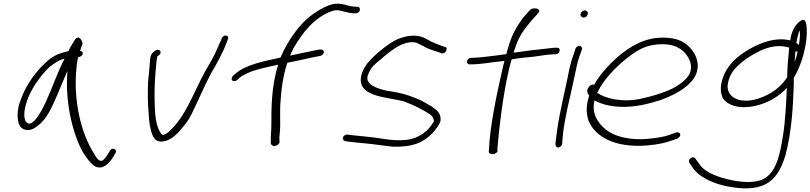

<svg xmlns="http://www.w3.org/2000/svg" viewBox="-20 -766 4432 1050"><path d="M80 -175C73 -136 76 -96 90 -75C108 -51 146 -46 179 -73C224 -102 253 -156 277 -210C302 -265 324 -323 349 -378C342 -296 348 -219 362 -143C378 -60 409 38 453 96C474 124 490 141 507 147C548 161 578 124 598 94L611 72C625 49 590 37 581 59L568 80C560 93 552 103 543 110C539 114 532 115 526 112C516 109 506 96 495 75C422 -38 379 -221 399 -402C400 -421 404 -438 407 -453C419 -455 430 -461 432 -471C435 -480 430 -485 418 -488C423 -505 428 -518 432 -529C423 -559 407 -572 390 -549C382 -538 362 -504 354 -486C353 -485 350 -485 349 -485C293 -473 261 -454 228 -422C180 -378 129 -311 101 -240C91 -216 83 -194 80 -175ZM135 -234C162 -298 208 -359 251 -400C278 -420 299 -437 333 -445C296 -375 268 -291 234 -216C215 -173 157 -55 122 -100C104 -128 115 -185 135 -234Z M801 -442C799 -406 794 -363 790 -321C787 -265 788 -198 793 -146C795 -100 801 -56 815 -25C825 -4 841 19 891 3C928 -9 961 -46 985 -77C1001 -95 1013 -114 1024 -135C1060 -206 1094 -288 1131 -359C1163 -414 1200 -478 1221 -538L1226 -551C1228 -556 1229 -560 1227 -564C1220 -577 1200 -573 1193 -557L1188 -544C1184 -535 1177 -522 1170 -504C1152 -461 1124 -413 1099 -370C1040 -264 998 -132 906 -48C896 -39 882 -28 869 -28C865 -31 859 -36 855 -45C825 -94 827 -174 825 -243C825 -295 828 -348 833 -398C835 -423 836 -439 840 -457C846 -462 856 -467 858 -476C860 -485 854 -494 844 -494C839 -494 835 -493 831 -490C814 -479 803 -468 801 -442Z M1247 -338C1245 -329 1251 -322 1261 -322C1266 -322 1271 -324 1275 -327L1292 -342C1301 -350 1316 -358 1336 -367C1373 -385 1440 -399 1501 -412C1464 -292 1464 -179 1464 -82C1464 -55 1460 -17 1461 6V18C1461 23 1465 26 1469 29C1484 40 1510 23 1509 9L1508 -3C1507 -10 1508 -22 1510 -37C1516 -101 1508 -153 1515 -222C1518 -277 1528 -348 1548 -412C1549 -415 1550 -419 1552 -423C1602 -432 1663 -447 1689 -452L1730 -460C1736 -461 1741 -464 1745 -468C1759 -484 1748 -498 1725 -495L1685 -487C1659 -482 1620 -473 1566 -462C1572 -475 1578 -489 1585 -502C1634 -586 1695 -667 1791 -704C1802 -708 1811 -710 1819 -710C1829 -710 1836 -709 1845 -707C1863 -702 1890 -695 1912 -693H1926C1936 -693 1946 -701 1948 -711C1950 -721 1945 -729 1934 -729H1921C1913 -730 1905 -731 1894 -733C1874 -738 1852 -746 1827 -746C1811 -746 1795 -743 1776 -736C1703 -706 1640 -654 1596 -593C1565 -552 1536 -504 1514 -451C1428 -433 1325 -412 1271 -366L1255 -352C1251 -348 1248 -343 1247 -338Z M1865 -26C1850 -17 1853 2 1866 5L1881 8C1908 11 1947 16 1986 19C2032 23 2082 32 2128 36C2240 40 2300 10 2346 -39C2361 -55 2382 -83 2389 -104C2393 -138 2377 -158 2355 -173C2347 -180 2336 -187 2323 -194C2310 -201 2297 -210 2278 -219C2239 -236 2196 -252 2149 -261L2090 -271C2060 -277 2022 -291 2007 -305C1993 -318 1985 -329 1991 -353C1995 -364 2001 -377 2010 -392C2019 -406 2046 -429 2086 -462C2125 -494 2156 -514 2176 -522C2206 -534 2233 -540 2260 -531L2291 -516C2315 -501 2345 -491 2374 -482L2394 -475C2414 -466 2435 -505 2414 -509L2393 -516C2381 -521 2370 -525 2358 -530C2331 -540 2315 -554 2288 -564C2245 -577 2206 -571 2160 -554C2133 -544 2097 -520 2054 -484C2012 -448 1988 -421 1978 -404C1967 -386 1960 -369 1956 -354C1928 -234 2097 -237 2190 -211C2243 -192 2294 -165 2328 -143C2344 -133 2351 -123 2353 -103C2324 -51 2275 -10 2202 -1C2126 7 2064 -11 2000 -17C1962 -20 1922 -26 1894 -28L1880 -30C1875 -31 1870 -29 1865 -26Z M2534 -432C2532 -422 2539 -414 2548 -414H2556C2610 -414 2670 -426 2739 -433C2734 -416 2730 -399 2726 -380C2693 -235 2659 -71 2654 52L2653 62C2653 86 2701 79 2701 57L2700 47C2711 -78 2729 -235 2762 -380C2767 -401 2772 -422 2778 -441C2816 -449 2858 -452 2899 -456C2935 -461 2981 -469 3009 -469H3018C3028 -469 3038 -476 3040 -486C3043 -497 3038 -505 3027 -505H3018C3012 -505 2998 -504 2976 -501C2931 -497 2851 -487 2789 -478C2791 -485 2792 -491 2795 -497C2818 -569 2840 -597 2887 -654L2925 -696C2944 -719 2894 -730 2877 -710L2839 -667C2798 -609 2779 -576 2757 -499C2754 -490 2752 -480 2749 -470C2738 -469 2725 -467 2713 -465C2658 -459 2605 -450 2563 -450H2556C2546 -450 2536 -441 2534 -432Z M3155 -690C3152 -679 3161 -670 3172 -670C3183 -670 3191 -677 3194 -688C3197 -699 3189 -709 3178 -709C3167 -709 3158 -701 3155 -690ZM3090 -370C3085 -347 3081 -324 3075 -298C3069 -272 3063 -245 3057 -216L3039 -128C3031 -88 3021 -15 3018 15V26C3018 31 3020 34 3023 37C3034 47 3055 33 3055 18V8C3056 1 3057 -16 3060 -43C3070 -123 3092 -214 3111 -298C3117 -324 3122 -348 3127 -371C3134 -408 3143 -445 3155 -475L3162 -494C3164 -499 3163 -504 3161 -508C3154 -521 3133 -515 3127 -500L3121 -480C3109 -448 3097 -410 3090 -370Z M3198 -287C3185 -270 3194 -253 3202 -243L3201 -240C3184 -183 3186 -149 3198 -107C3234 -19 3342 45 3524 29C3578 24 3614 16 3643 6L3684 -8C3689 -10 3693 -14 3696 -18C3708 -34 3693 -45 3679 -42L3637 -27C3611 -18 3576 -12 3526 -7C3424 3 3340 -20 3295 -56C3249 -93 3214 -145 3231 -217C3266 -198 3309 -185 3369 -182C3450 -178 3528 -198 3590 -218C3665 -245 3736 -282 3775 -338C3812 -397 3793 -452 3769 -486C3747 -516 3718 -544 3663 -555C3546 -576 3458 -532 3388 -479C3329 -434 3264 -366 3229 -302C3215 -308 3204 -296 3198 -287ZM3246 -258 3250 -266C3284 -336 3357 -409 3419 -456C3466 -492 3511 -518 3576 -523C3668 -531 3713 -497 3737 -462C3754 -437 3773 -396 3745 -352C3726 -324 3692 -300 3660 -283C3609 -258 3547 -239 3479 -225C3382 -205 3292 -227 3246 -258Z M3748 112C3747 117 3748 121 3750 124L3771 155C3814 213 3913 257 4046 264C4188 268 4241 197 4276 81C4311 -52 4317 -191 4321 -306V-321C4321 -326 4320 -333 4321 -340C4347 -383 4371 -445 4382 -503C4390 -539 4393 -576 4392 -600C4391 -625 4390 -674 4358 -652C4328 -632 4306 -590 4302 -545C4210 -568 4111 -520 4053 -482C4004 -450 3964 -411 3942 -362C3917 -307 3916 -260 3935 -226C3961 -191 4018 -168 4106 -186C4179 -201 4244 -241 4283 -286C4280 -209 4275 -106 4262 -24C4245 83 4223 192 4138 220C4082 238 4009 227 3954 213C3885 196 3829 169 3804 131L3782 100C3780 97 3775 94 3770 94C3761 94 3750 102 3748 112ZM3959 -297C3964 -342 3983 -377 4015 -406C4052 -442 4104 -475 4158 -497C4209 -517 4252 -518 4296 -506C4291 -460 4285 -392 4285 -343L4273 -327C4237 -277 4174 -237 4102 -220C4007 -201 3957 -244 3959 -297ZM4344 -573C4346 -583 4349 -592 4354 -599C4355 -576 4355 -553 4349 -520C4345 -523 4341 -528 4335 -530C4337 -545 4340 -560 4344 -573ZM4330 -485C4334 -483 4338 -483 4342 -484C4338 -466 4333 -447 4326 -427C4327 -448 4328 -468 4330 -485Z"/></svg>

Font: Stray Cat
Style: ExtObl
Weight: 400
Version: Version 1.0